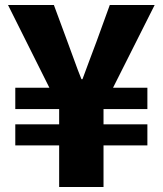

<svg xmlns="http://www.w3.org/2000/svg" viewBox="-20 -746 649 766"><path d="M216 0V-166H41V-250H216V-311H41V-396H177L12 -726H195L249 -580Q263 -543 276.5 -505Q290 -467 305 -430H309Q323 -468 337 -505.5Q351 -543 365 -580L418 -726H597L431 -396H568V-311H393V-250H568V-166H393V0Z"/></svg>

Font: Noto Sans JP Thin Black
Style: Regular
Weight: 900
Version: Version 2.004-H2;hotconv 1.0.118;makeotfexe 2.5.65603